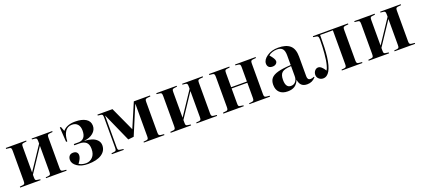

<svg xmlns="http://www.w3.org/2000/svg" viewBox="39 -1433 5150 2351"><g transform="rotate(-20 2614.0 -258.0)"><path d="M43 0V-12.2L85 -17.1Q100.1 -18.6 105.5 -27.8Q110.8 -37.1 110.8 -63V-453.1Q110.8 -479 105.5 -488.3Q100.1 -497.6 85 -499L43 -503.9V-516.1H309.1V-504.9L266.1 -499Q252 -497.1 247.6 -488.3Q243.2 -479.5 243.2 -455.1V-124L444.8 -426.8V-458Q444.8 -481.9 439.7 -490.5Q434.6 -499 418 -501L379.9 -504.9V-516.1H647.9V-503.9L607.9 -500Q588.9 -497.6 583 -489.7Q577.1 -481.9 577.1 -458V-58.1Q577.1 -35.2 583.3 -26.6Q589.4 -18.1 607.9 -16.1L647.9 -12.2V0H379.9V-11.2L418 -15.1Q434.6 -17.1 439.7 -25.6Q444.8 -34.2 444.8 -58.1V-397.9L243.2 -94.2V-61Q243.2 -36.6 247.6 -28.1Q252 -19.5 266.1 -18.1L309.1 -11.2V0Z M924.3 13.2Q837.9 13.2 784.2 -23.4Q730.5 -60.1 730.5 -109.9Q730.5 -140.6 747.3 -160.4Q764.2 -180.2 796.4 -180.2Q826.2 -180.2 841.8 -165.5Q857.4 -150.9 857.4 -126Q857.4 -85 813.5 -28.8Q852.1 -3.9 904.3 -3.9Q954.6 -3.9 990.5 -40.8Q1026.4 -77.6 1026.4 -146Q1026.4 -207.5 995.6 -233.6Q964.8 -259.8 909.7 -259.8H842.3V-275.9H904.3Q947.8 -275.9 973.6 -305.2Q999.5 -334.5 999.5 -395Q999.5 -447.8 973.4 -477.3Q947.3 -506.8 900.4 -506.8Q841.8 -506.8 810.8 -460Q779.8 -413.1 778.3 -334H762.7L750.5 -525.9H765.6L787.6 -466.8Q839.8 -529.8 949.7 -529.8Q1037.1 -529.8 1087.9 -498.3Q1138.7 -466.8 1138.7 -407.2Q1138.7 -353 1093.8 -314.9Q1048.8 -276.9 977.5 -271V-269Q1030.8 -266.1 1071.5 -252.9Q1112.3 -239.7 1138.9 -211.4Q1165.5 -183.1 1165.5 -143.1Q1165.5 -70.8 1102.1 -28.8Q1038.6 13.2 924.3 13.2Z M1237.3 0V-12.2L1276.4 -17.1Q1292 -19.5 1297.1 -28.6Q1302.2 -37.6 1302.2 -64V-452.1Q1302.2 -478.5 1297.1 -488Q1292 -497.6 1276.4 -499L1237.3 -503.9V-516.1H1433.1L1577.1 -202.1L1592.3 -236.8L1711.4 -516.1H1922.4V-503.9L1882.3 -500Q1863.3 -497.6 1857.4 -489.7Q1851.6 -481.9 1851.6 -458V-58.1Q1851.6 -35.2 1857.7 -26.6Q1863.8 -18.1 1882.3 -16.1L1922.4 -12.2V0H1654.3V-11.2L1691.4 -15.1Q1709 -17.1 1714.1 -25.6Q1719.2 -34.2 1719.2 -58.1V-478H1716.3L1561.5 -108.9L1488.3 -101.1L1323.2 -471.2H1321.3V-61Q1321.3 -36.6 1326.4 -28.1Q1331.5 -19.5 1347.2 -18.1L1392.6 -11.2V0Z M2003.9 0V-12.2L2045.9 -17.1Q2061 -18.6 2066.4 -27.8Q2071.8 -37.1 2071.8 -63V-453.1Q2071.8 -479 2066.4 -488.3Q2061 -497.6 2045.9 -499L2003.9 -503.9V-516.1H2270V-504.9L2227.1 -499Q2212.9 -497.1 2208.5 -488.3Q2204.1 -479.5 2204.1 -455.1V-124L2405.8 -426.8V-458Q2405.8 -481.9 2400.6 -490.5Q2395.5 -499 2378.9 -501L2340.8 -504.9V-516.1H2608.9V-503.9L2568.8 -500Q2549.8 -497.6 2543.9 -489.7Q2538.1 -481.9 2538.1 -458V-58.1Q2538.1 -35.2 2544.2 -26.6Q2550.3 -18.1 2568.8 -16.1L2608.9 -12.2V0H2340.8V-11.2L2378.9 -15.1Q2395.5 -17.1 2400.6 -25.6Q2405.8 -34.2 2405.8 -58.1V-397.9L2204.1 -94.2V-61Q2204.1 -36.6 2208.5 -28.1Q2212.9 -19.5 2227.1 -18.1L2270 -11.2V0Z M2690.4 0V-12.2L2732.4 -17.1Q2747.6 -18.6 2752.9 -27.8Q2758.3 -37.1 2758.3 -63V-453.1Q2758.3 -479 2752.9 -488.3Q2747.6 -497.6 2732.4 -499L2690.4 -503.9V-516.1H2956.5V-504.9L2913.6 -499Q2899.4 -497.1 2895 -488.3Q2890.6 -479.5 2890.6 -455.1V-271H3095.7V-458Q3095.7 -481.4 3090.1 -490.2Q3084.5 -499 3067.4 -501L3030.3 -504.9V-516.1H3298.3V-503.9L3257.3 -500Q3238.8 -497.6 3233.2 -489.7Q3227.5 -481.9 3227.5 -458V-58.1Q3227.5 -34.7 3233.2 -26.4Q3238.8 -18.1 3257.3 -16.1L3298.3 -12.2V0H3030.3V-11.2L3067.4 -15.1Q3084.5 -17.1 3090.1 -25.9Q3095.7 -34.7 3095.7 -58.1V-254.9H2890.6V-61Q2890.6 -36.6 2895 -28.1Q2899.4 -19.5 2913.6 -18.1L2956.5 -11.2V0Z M3526.4 14.2Q3459 14.2 3421.6 -21.5Q3384.3 -57.1 3384.3 -122.1Q3384.3 -174.8 3410.9 -206.3Q3437.5 -237.8 3499.3 -254.9Q3561 -272 3668.5 -276.9V-402.8Q3668.5 -462.4 3646.2 -488.3Q3624 -514.2 3574.2 -514.2Q3543.5 -514.2 3511.7 -503.4Q3480 -492.7 3463.4 -476.1Q3517.6 -414.6 3517.6 -384.8Q3517.6 -364.3 3500.5 -349.6Q3483.4 -335 3454.6 -335Q3422.4 -335 3405.8 -351.3Q3389.2 -367.7 3389.2 -396Q3389.2 -446.8 3448.7 -488.3Q3508.3 -529.8 3595.2 -529.8Q3697.8 -529.8 3749 -484.9Q3800.3 -439.9 3800.3 -339.8V-82Q3800.3 -33.2 3840.3 -33.2Q3861.8 -33.2 3886.2 -44.9L3891.6 -38.1Q3848.1 14.2 3781.2 14.2Q3732.4 14.2 3706.8 -10.3Q3681.2 -34.7 3674.3 -83Q3652.3 -30.8 3617.2 -8.3Q3582 14.2 3526.4 14.2ZM3586.4 -35.2Q3623.5 -35.2 3646 -61.8Q3668.5 -88.4 3668.5 -131.8V-263.2Q3583.5 -260.3 3550.5 -233.6Q3517.6 -207 3517.6 -137.2Q3517.6 -35.2 3586.4 -35.2Z M3988.3 13.2Q3956.1 13.2 3933.1 -8.1Q3910.2 -29.3 3910.2 -59.1Q3910.2 -91.3 3929 -113Q3947.8 -134.8 3973.1 -134.8Q4014.6 -134.8 4058.1 -63Q4072.8 -86.9 4081.5 -122.1Q4097.2 -179.2 4104.7 -268.1Q4112.3 -356.9 4112.3 -439.9Q4112.3 -471.2 4107.4 -482.7Q4102.5 -494.1 4086.4 -497.1L4044.4 -503.9V-516.1H4502.4V-503.9L4462.4 -500Q4442.9 -497.6 4437 -489.7Q4431.2 -481.9 4431.2 -458V-58.1Q4431.2 -34.7 4437.3 -26.4Q4443.4 -18.1 4462.4 -16.1L4502.4 -12.2V0H4234.4V-11.2L4271.5 -15.1Q4288.6 -17.1 4293.9 -25.9Q4299.3 -34.7 4299.3 -58.1V-500H4133.3Q4133.3 -318.8 4121.1 -219.2Q4092.8 13.2 3988.3 13.2Z M4584 0V-12.2L4626 -17.1Q4641.1 -18.6 4646.5 -27.8Q4651.9 -37.1 4651.9 -63V-453.1Q4651.9 -479 4646.5 -488.3Q4641.1 -497.6 4626 -499L4584 -503.9V-516.1H4850.1V-504.9L4807.1 -499Q4793 -497.1 4788.6 -488.3Q4784.2 -479.5 4784.2 -455.1V-124L4985.8 -426.8V-458Q4985.8 -481.9 4980.7 -490.5Q4975.6 -499 4959 -501L4920.9 -504.9V-516.1H5189V-503.9L5148.9 -500Q5129.9 -497.6 5124 -489.7Q5118.2 -481.9 5118.2 -458V-58.1Q5118.2 -35.2 5124.3 -26.6Q5130.4 -18.1 5148.9 -16.1L5189 -12.2V0H4920.9V-11.2L4959 -15.1Q4975.6 -17.1 4980.7 -25.6Q4985.8 -34.2 4985.8 -58.1V-397.9L4784.2 -94.2V-61Q4784.2 -36.6 4788.6 -28.1Q4793 -19.5 4807.1 -18.1L4850.1 -11.2V0Z"/></g></svg>

Font: Display Semibold
Style: Regular
Weight: 600
Designer: Latin by Veronika Burian and Jose Scaglione. Greek by Irene Vlachou. Cyrillic by Vera Evstafieva.
Foundry: TypeTogether
Version: Version 3.002